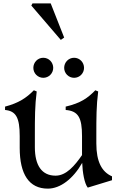

<svg xmlns="http://www.w3.org/2000/svg" viewBox="-20 -1105 705 1140"><path d="M264 15C338 15 414 -43 468 -138C470 -82 481 -16 501 9L645 -35V-58C585 -84 552 -144 552 -253V-301C552 -407 552 -477 563 -562L546 -569C501 -523 460 -493 370 -472V-452C445 -446 467 -406 467 -297V-184C424 -122 374 -62 310 -62C228 -62 187 -123 187 -231V-301C187 -407 187 -477 198 -562L181 -569C136 -523 90 -493 10 -472V-452C75 -446 97 -406 97 -297V-227C97 -71 152 15 264 15ZM420 -643C453 -643 479 -670 479 -702C479 -735 453 -762 420 -762C387 -762 361 -735 361 -702C361 -670 387 -643 420 -643ZM237 -643C270 -643 296 -670 296 -702C296 -735 270 -762 237 -762C204 -762 178 -735 178 -702C178 -670 204 -643 237 -643ZM361 -882 281 -1085H173L166 -1072L341 -868Z"/></svg>

Font: Basteleur Moonlight
Style: Regular
Weight: 300
Designer: Keussel
Foundry: Keussel Studio
Version: Version 1.300;Glyphs 3.2 (3192)